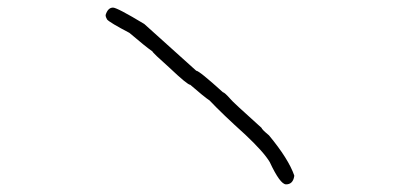

<svg xmlns="http://www.w3.org/2000/svg" viewBox="-20 -479 1040 505"><path d="M277.3 -459Q288.1 -459 359.4 -416L496.1 -293Q503.9 -293 566.4 -236.3Q570.3 -236.3 585.9 -218.8Q590.3 -212.4 668 -142.6Q668 -139.2 687.5 -123Q738.8 -61 753.9 -17.6V-15.6Q750.5 5.9 732.4 5.9Q716.8 5.9 689.5 -52.7Q673.8 -79.1 625 -125Q565.4 -178.7 531.2 -214.8Q517.6 -223.6 480.5 -255.9Q473.1 -255.9 425.8 -300.8Q381.3 -340.3 380.9 -343.8Q362.8 -356.4 320.3 -392.6Q269 -419.4 261.7 -427.7Q257.8 -434.1 257.8 -439.5Q263.7 -459 277.3 -459Z"/></svg>

Font: CEF Fonts CJK Mono
Style: Regular
Weight: 400
Designer: PartyBoss (派对大魔王)
Version: Release 2.25